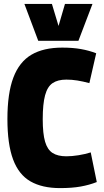

<svg xmlns="http://www.w3.org/2000/svg" viewBox="-20 -954 533 984"><path d="M18 -344Q18 -476 48.5 -556.5Q79 -637 141 -673.5Q203 -710 299 -710Q353 -710 395 -702.5Q437 -695 473 -681L438 -528Q404 -537 376 -541.5Q348 -546 320 -546Q276 -546 249.5 -528Q223 -510 211 -465.5Q199 -421 199 -343Q199 -269 211 -228Q223 -187 249.5 -170Q276 -153 320 -153Q349 -153 383 -158.5Q417 -164 445 -173L476 -21Q438 -6 393.5 2Q349 10 288 10Q196 10 136 -24.5Q76 -59 47 -137Q18 -215 18 -344ZM454 -934 382 -745H176L105 -934H246L280 -821L313 -934Z"/></svg>

Font: Georama SemiCondensed ExtraBold
Style: Regular
Weight: 800
Width: 4
Designer: Jean-Baptiste Levee
Foundry: Production Type
Version: Version 1.000